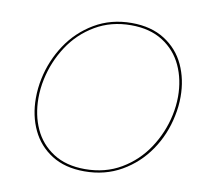

<svg xmlns="http://www.w3.org/2000/svg" viewBox="-76 -745 883 831"><g transform="rotate(10 366.0 -329.0)"><path d="M85 -271Q85 -314 94 -357Q111 -439 157 -508.5Q203 -578 275 -620.5Q347 -663 438 -663Q524 -663 583.5 -625Q643 -587 672 -524Q701 -461 701 -385Q701 -342 692 -300Q675 -216 628 -147Q581 -78 509 -36.5Q437 5 346 5Q261 5 202.5 -32Q144 -69 114.5 -131.5Q85 -194 85 -271ZM681 -301Q690 -343 690 -384Q690 -458 662 -519Q634 -580 577 -616.5Q520 -653 437 -653Q349 -653 279.5 -612Q210 -571 166 -503.5Q122 -436 105 -357Q96 -315 96 -273Q96 -199 123.5 -138.5Q151 -78 207.5 -41.5Q264 -5 347 -5Q436 -5 505.5 -46Q575 -87 619.5 -154.5Q664 -222 681 -301Z"/></g></svg>

Font: Ysabeau Infant Hairline
Style: Italic
Weight: 100
Italic angle: -12°
Designer: Christian Thalmann (Catharsis Fonts)
Version: Version 0.003